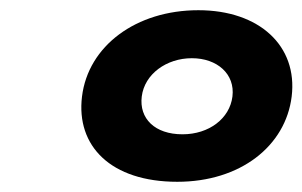

<svg xmlns="http://www.w3.org/2000/svg" viewBox="-20 -860 592 376"><path d="M140.6 -671C128.7 -574 197.1 -504 327.2 -504C450.7 -504 539.3 -574 551.2 -671C563.3 -770 487.9 -840 368.5 -840C246.3 -840 152.7 -770 140.6 -671ZM257.6 -671C263 -715 306.1 -746 355.7 -746C405.3 -746 440.6 -715 435.2 -671C429.9 -628 389.4 -597 337.4 -597C283 -597 252.3 -628 257.6 -671Z"/></svg>

Font: Hussar
Style: BdSuprExtOblOne
Weight: 700
Foundry: Cannot Into Space Fonts
Version: Version 2.00